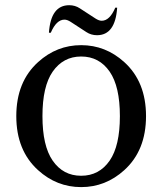

<svg xmlns="http://www.w3.org/2000/svg" viewBox="-20 -724 637 753"><path d="M251.5 -703.6Q274.4 -703.6 293 -691.4L354.5 -651.4Q368.2 -642.6 378.9 -642.6Q410.2 -642.6 432.1 -693.8H439.5Q432.1 -585.9 360.4 -585.9Q337.4 -585.9 318.8 -598.1L257.3 -638.2Q243.7 -647 232.9 -647Q201.2 -647 179.2 -595.7H171.9Q179.2 -703.6 251.5 -703.6ZM129.4 -56.6Q43.9 -133.8 43.9 -268.6Q43.9 -403.3 129.4 -480.5Q202.6 -546.9 298.3 -546.9Q394 -546.9 467.3 -480.5Q552.7 -403.3 552.7 -268.6Q552.7 -133.8 467.3 -56.6Q394 9.8 298.3 9.8Q202.6 9.8 129.4 -56.6ZM410.2 -94.2Q450.2 -152.3 450.2 -268.6Q450.2 -384.8 410.2 -442.9Q369.1 -502.4 298.3 -502.4Q228 -502.4 186.5 -442.9Q146.5 -385.3 146.5 -268.6Q146.5 -151.9 186.5 -94.2Q227.5 -34.7 298.3 -34.7Q369.1 -34.7 410.2 -94.2Z"/></svg>

Font: Modern Antiqua
Style: Book
Weight: 400
Designer: Wojciech Kalinowski "wmk69" (wmk69@o2.pl)
Foundry: Wojciech Kalinowski "wmk69" (wmk69@o2.pl)
Version: Version 3.1.0; 2021-05-28